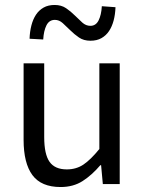

<svg xmlns="http://www.w3.org/2000/svg" viewBox="-20 -741 584 773"><path d="M224 12Q146 12 110.5 -36Q75 -84 75 -178V-486H158V-189Q158 -120 179.5 -89.5Q201 -59 249 -59Q287 -59 316 -78.5Q345 -98 380 -141V-486H462V0H394L387 -76H384Q350 -36 312.5 -12Q275 12 224 12ZM344 -577Q317 -577 298 -590Q279 -603 263 -619Q247 -635 232.5 -648Q218 -661 201 -661Q178 -661 167 -639Q156 -617 154 -582L99 -585Q100 -614 106.5 -639Q113 -664 125 -682Q137 -700 155.5 -710.5Q174 -721 200 -721Q227 -721 246 -708Q265 -695 281 -679Q297 -663 311.5 -650Q326 -637 344 -637Q366 -637 377 -659Q388 -681 390 -716L445 -712Q444 -683 437.5 -658.5Q431 -634 419 -616Q407 -598 388.5 -587.5Q370 -577 344 -577Z"/></svg>

Font: CV Source Sans
Style: Regular
Weight: 400
Designer: Paul D. Hunt
Foundry: Adobe Systems Incorporated
Version: Version 3.001